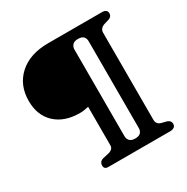

<svg xmlns="http://www.w3.org/2000/svg" viewBox="-160 -840 956 979"><g transform="rotate(-30 318.5 -350.0)"><path d="M569 0H201.5Q178 0 178 -21.5Q178 -45 201.5 -51.5L236.5 -59.5Q266 -67 266 -90.5V-317.5Q254.5 -315 242.5 -312.8Q230.5 -310.5 215 -310.5Q124 -310.5 71.2 -359.8Q18.5 -409 18.5 -494Q18.5 -587 81 -643.5Q143.5 -700 251.5 -700H571.5Q582 -700 590.2 -694.2Q598.5 -688.5 598.5 -676.5Q598.5 -658 580 -650.5L548.5 -641Q521 -631 521 -606V-94Q521 -67 547 -59.5L577 -52Q598.5 -45 598.5 -25.5Q598.5 -12 589 -6Q579.5 0 569 0ZM435.5 -93.5V-605.5Q435.5 -622 426 -632.5Q416.5 -643 393.5 -643Q371 -643 361.2 -631.5Q351.5 -620 351.5 -605.5V-93.5Q351.5 -79.5 361.2 -68.2Q371 -57 393.5 -57Q416.5 -57 426 -67.5Q435.5 -78 435.5 -93.5Z"/></g></svg>

Font: Fraunces 72pt S050 SemiBold
Style: Regular
Weight: 600
Version: Version 1.000; ttfautohint (v1.8.3)